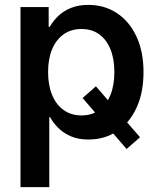

<svg xmlns="http://www.w3.org/2000/svg" viewBox="-20 -558 636 782"><path d="M370.6 -206.5 550.3 1 495.6 48.8 316.4 -158.7ZM63.5 204.1V-529.3H178.2V-448.7H182.6Q196.3 -472.7 217.3 -492.9Q238.3 -513.2 268.8 -525.6Q299.3 -538.1 339.8 -538.1Q405.3 -538.1 456.1 -504.6Q506.8 -471.2 535.6 -409.7Q564.5 -348.1 564.5 -264.2Q564.5 -180.2 535.9 -118.7Q507.3 -57.1 456.8 -23.4Q406.2 10.3 339.4 10.3Q299.8 10.3 269.8 -2.4Q239.7 -15.1 218.5 -35.9Q197.3 -56.6 183.6 -81.1H180.7V204.1ZM312 -87.9Q354 -87.9 383.8 -109.6Q413.6 -131.3 429.7 -170.9Q445.8 -210.4 445.8 -264.6Q445.8 -318.4 429.7 -357.7Q413.6 -397 383.8 -418.5Q354 -439.9 312 -439.9Q269.5 -439.9 239 -418.2Q208.5 -396.5 192.1 -357.2Q175.8 -317.9 175.8 -264.6Q175.8 -211.4 192.1 -171.6Q208.5 -131.8 239 -109.9Q269.5 -87.9 312 -87.9Z"/></svg>

Font: Inter Cardless Tabular Medium
Style: Regular
Weight: 500
Designer: Rasmus Andersson
Foundry: rsms
Version: Version 4.000;git-4fc901f